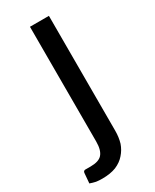

<svg xmlns="http://www.w3.org/2000/svg" viewBox="-216 -557 637 788"><g transform="rotate(-30 102.5 -163.0)"><path d="M165 -506.8Q165 -370.1 165 37.1Q165 68.4 157.2 94.7Q148.4 120.1 130.9 139.6Q114.3 159.2 86.9 170.9Q59.6 181.6 21.5 181.6Q4.9 181.6 -7.8 179.7Q-21.5 176.8 -35.2 171.9Q-34.2 156.2 -31.2 124Q-30.3 119.1 -28.3 117.2Q-26.4 115.2 -22.5 114.3Q-18.6 114.3 -12.7 114.3Q-5.9 114.3 3.9 114.3Q43 114.3 58.6 96.7Q75.2 78.1 75.2 37.1Q75.2 -143.6 75.2 -506.8Q97.7 -506.8 165 -506.8Z"/></g></svg>

Font: Lato
Style: Regular
Weight: 400
Designer: Lukasz Dziedzic with Adam Twardoch and Botio Nikoltchev
Version: Version 2.015; 2015-08-06; http://www.latofonts.com/